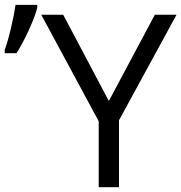

<svg xmlns="http://www.w3.org/2000/svg" viewBox="-41 -775 751 795"><path d="M409.7 -356.9 600.1 -713.9H689.9L451.7 -276.9V0H367.7V-272.9L129.9 -713.9H220.7ZM-21.5 -568.8Q-8.3 -604 4.6 -659.4Q17.6 -714.8 23.4 -754.9H113.3V-743.7Q104.5 -707.5 77.9 -649.7Q51.3 -591.8 27.3 -554.7H-21.5Z"/></svg>

Font: HunimalSansv1.5
Style: Regular
Weight: 400
Foundry: Ascender Corporation
Version: Version 1.10